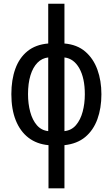

<svg xmlns="http://www.w3.org/2000/svg" viewBox="-20 -780 609 1040"><path d="M329.1 -759.8V-544.4Q397.5 -538.6 441.7 -500.7Q485.8 -462.9 507.6 -402.8Q529.3 -342.8 529.3 -269.5Q529.3 -194.3 507.6 -134.5Q485.8 -74.7 441.7 -37.8Q397.5 -1 329.1 6.3V240.2H242.7V6.3Q179.2 0.5 134.3 -33.9Q89.4 -68.4 65.4 -128.2Q41.5 -188 41.5 -270Q41.5 -347.7 63 -407.2Q84.5 -466.8 128.7 -502.7Q172.9 -538.6 241.2 -544.4V-759.8ZM241.2 -468.8Q207.5 -465.3 182.9 -440.2Q158.2 -415 145 -371.8Q131.8 -328.6 131.8 -270Q131.8 -217.8 143.8 -173.6Q155.8 -129.4 179.9 -101.6Q204.1 -73.7 241.2 -69.8ZM329.1 -468.8V-69.8Q367.2 -73.7 391.6 -102.3Q416 -130.9 427.7 -174.8Q439.5 -218.8 439.5 -269.5Q439.5 -356.9 409.7 -409.9Q379.9 -462.9 329.1 -468.8Z"/></svg>

Font: Open Sans Condensed Medium
Style: Regular
Weight: 500
Width: 3
Designer: Monotype Design Team
Foundry: Monotype Imaging Inc.
Version: Version 3.000